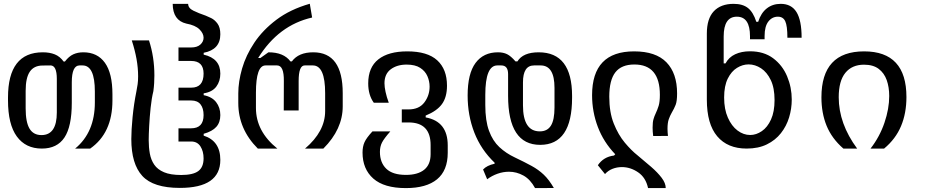

<svg xmlns="http://www.w3.org/2000/svg" viewBox="-20 -780 4856 1008"><path d="M199.7 0Q114.7 0 68.4 -63.5Q22 -127 22 -253.4V-268.1Q22 -505.4 204.6 -505.4Q240.7 -505.4 267.6 -494.6Q294.4 -483.9 314 -457H320.8Q341.8 -484.4 365 -494.9Q388.2 -505.4 417.5 -505.4Q491.2 -505.4 530.8 -450.4Q570.3 -395.5 570.3 -285.2V-252.4Q570.3 -81.5 453.6 0H374.5Q478 -85 478 -242.2V-299.3Q478 -436.5 413.6 -436.5H397.5Q356.9 -436.5 356.9 -347.7V-240.2Q356.9 -116.2 318.4 -58.1Q279.8 0 199.7 0ZM197.8 -70.8Q278.3 -70.8 278.3 -189.5V-365.7Q278.3 -436.5 245.1 -436.5L202.6 -436Q158.2 -435.5 136.5 -403.6Q114.7 -371.6 114.7 -303.2V-210.9Q114.7 -138.7 135 -104.7Q155.3 -70.8 197.8 -70.8Z M924.3 206.5Q784.7 206.5 727.1 143.6Q669.4 80.6 669.4 -49.8Q669.4 -96.2 676 -164.8Q682.6 -233.4 696.3 -301.3Q700.2 -320.8 702.6 -337.9Q705.1 -355 705.1 -379.4Q705.1 -423.8 696.8 -470Q688.5 -516.1 671.9 -567.9H762.2Q790.5 -481 790.5 -383.8Q790.5 -364.3 789.3 -343.5Q788.1 -322.8 785.2 -301.3Q775.9 -263.7 770.8 -214.4Q765.6 -165 763.2 -118.7Q760.7 -72.3 760.7 -43.9Q760.7 -6.8 766.6 26.1Q772.5 59.1 789.8 84.5Q807.1 109.9 841.1 124.3Q875 138.7 931.2 138.7Q993.2 138.7 1021 118.2Q1048.8 97.7 1048.8 51.3Q1048.8 14.6 1032.5 -11.2Q1016.1 -37.1 983.4 -37.1H917V-106.4H983.4Q1048.8 -106.4 1048.8 -175.8Q1048.8 -211.9 1032.7 -232.2Q1016.6 -252.4 984.4 -252.4H917V-319.8H984.4Q1048.8 -319.8 1048.8 -393.6Q1048.8 -460 983.4 -460H917V-530.8H983.4Q1015.1 -530.8 1032 -546.1Q1048.8 -561.5 1048.8 -582Q1048.8 -604.5 1027.1 -626Q1005.4 -647.5 958 -656.2Q887.2 -672.9 886.7 -759.8H967.8Q967.8 -737.3 995.4 -723.9Q1022.9 -710.4 1060.1 -697.8Q1070.8 -693.8 1089.1 -684.8Q1107.4 -675.8 1122.1 -655.8Q1136.7 -635.7 1136.7 -600.1Q1136.7 -519.5 1049.3 -502.9V-493.2Q1136.7 -473.1 1136.7 -393.6Q1136.7 -353.5 1115.5 -325.2Q1094.2 -296.9 1049.3 -290V-280.3Q1092.8 -272 1114.7 -243.7Q1136.7 -215.3 1136.7 -175.8Q1136.7 -137.7 1115.7 -114Q1094.7 -90.3 1049.3 -77.6V-67.9Q1136.7 -40 1136.7 59.6Q1136.7 206.5 924.3 206.5Z M1333.5 0Q1231 -102.5 1231 -239.3V-289.6Q1231 -351.1 1251 -420.4Q1271 -489.7 1315.4 -556.2Q1359.9 -622.6 1431.4 -676.5Q1502.9 -730.5 1606.4 -760.3L1618.7 -688Q1441.9 -647.9 1335.4 -475.6H1347.2L1389.2 -505.4Q1469.7 -505.4 1504.9 -457.5H1512.2Q1547.4 -505.4 1624.5 -505.4Q1779.3 -505.4 1779.3 -291V-221.7Q1779.3 -101.6 1677.7 0H1581.5Q1687 -89.8 1687 -196.8V-291Q1687 -436.5 1622.6 -436.5H1579.6Q1547.9 -436.5 1547.9 -355V-200.2H1469.7L1470.2 -355Q1471.2 -436.5 1434.6 -436.5H1374Q1323.7 -436.5 1323.7 -293.5V-212.9Q1323.7 -90.3 1436 0Z M2110.8 207.5Q1996.6 207.5 1939.9 157.5Q1883.3 107.4 1883.3 21Q1883.3 -10.3 1893.6 -33.2Q1903.8 -56.2 1935.5 -90.3H2029.3Q1996.1 -52.7 1985.4 -31.5Q1974.6 -10.3 1974.6 17.6Q1974.6 73.7 2008.1 106Q2041.5 138.2 2111.3 138.2Q2173.3 138.2 2207 111.1Q2240.7 84 2240.7 29.3V-18.6Q2240.7 -137.2 2125 -137.2H2089.4V-205.6H2125Q2180.2 -205.6 2207.8 -242.2Q2235.4 -278.8 2235.4 -325.2Q2235.4 -353.5 2223.9 -380.1Q2212.4 -406.7 2186 -423.8Q2159.7 -440.9 2114.7 -440.9Q2064.5 -440.9 2031.5 -416.3Q1998.5 -391.6 1998.5 -342.8Q1998.5 -323.7 2004.2 -297.4Q2009.8 -271 2021 -240.7H1942.4Q1913.1 -281.2 1913.1 -342.3Q1913.1 -426.3 1966.3 -468.3Q2019.5 -510.3 2118.2 -510.3Q2224.1 -510.3 2275.4 -463.4Q2326.7 -416.5 2326.7 -330.1Q2326.7 -270 2300.3 -233.6Q2273.9 -197.3 2214.8 -173.3V-163.6Q2330.6 -142.6 2330.6 -16.6V22Q2330.6 115.2 2274.4 161.4Q2218.3 207.5 2110.8 207.5Z M2789.1 207.5Q2764.2 161.6 2728 141.6Q2691.9 121.6 2652.3 121.6Q2621.6 121.6 2592 132.1Q2562.5 142.6 2537.6 161.1L2516.1 109.9Q2536.1 88.4 2576.7 79.6V74.2Q2505.4 6.3 2470.2 -84Q2435.1 -174.3 2435.1 -278.8Q2435.1 -393.6 2476.6 -449.5Q2518.1 -505.4 2594.2 -505.4Q2622.1 -505.4 2642.1 -495.6Q2662.1 -485.8 2686.5 -457.5H2696.3Q2725.6 -505.4 2808.1 -505.4Q2983.4 -505.4 2983.4 -276.4V-266.6Q2983.4 -19.5 2815.9 -19.5Q2647.5 -19.5 2647.5 -276.9V-391.1Q2647.5 -436.5 2611.8 -436.5H2590.8Q2527.8 -436.5 2527.8 -282.2V-229Q2527.8 -146 2547.4 -93Q2566.9 -40 2601.8 -7.6Q2636.7 24.9 2682.6 46.4Q2734.9 71.3 2771 91.1Q2807.1 110.8 2834.7 137Q2862.3 163.1 2887.7 207ZM2814 -90.3Q2853.5 -90.3 2872.3 -120.4Q2891.1 -150.4 2891.1 -215.3V-318.8Q2891.1 -436.5 2818.4 -436.5H2783.7Q2725.6 -436.5 2725.6 -347.7V-227.1Q2725.6 -90.3 2814 -90.3Z M3382.3 207.5Q3370.6 152.3 3330.3 124.8Q3290 97.2 3245.1 97.2Q3219.2 97.2 3196 106.2Q3172.9 115.2 3156.2 133.8L3118.7 87.4Q3148.9 43 3203.6 36.6L3210 29.8Q3148.9 -33.7 3118.7 -113.5Q3088.4 -193.4 3088.4 -280.3Q3088.4 -510.3 3309.1 -510.3Q3422.9 -510.3 3478.8 -452.9Q3534.7 -395.5 3534.7 -289.6Q3534.7 -249 3527.3 -230Q3520 -210.9 3505.9 -187Q3498 -173.3 3491.2 -154.5Q3484.4 -135.7 3484.4 -103.5Q3484.4 -93.8 3485.1 -85Q3485.8 -76.2 3486.8 -66.4L3409.2 -65.9Q3406.2 -89.4 3406.2 -109.9Q3406.2 -138.7 3410.9 -154.5Q3415.5 -170.4 3421.9 -183.6Q3431.6 -204.1 3438 -224.9Q3444.3 -245.6 3444.3 -282.2Q3444.3 -441.4 3310.5 -441.4Q3242.7 -441.4 3210.7 -400.4Q3178.7 -359.4 3178.7 -272.5Q3178.7 -190.4 3202.4 -131.1Q3226.1 -71.8 3260.3 -31Q3294.4 9.8 3327.1 35.6Q3364.3 66.4 3398.2 95.7Q3432.1 125 3453.6 153.3Q3475.1 181.6 3475.1 207.5Z M3899.9 0Q3799.8 0 3745.4 -64.5Q3690.9 -128.9 3690.9 -257.3V-603.5Q3690.9 -682.1 3727.5 -720.9Q3764.2 -759.8 3831.5 -759.8Q3879.4 -759.8 3907 -737.8Q3934.6 -715.8 3950.7 -665.5H3960.4Q3975.1 -711.9 4005.6 -735.8Q4036.1 -759.8 4078.6 -759.8Q4134.8 -759.8 4161.6 -716.6Q4188.5 -673.3 4188.5 -582H4113.8Q4113.8 -644.5 4102.5 -668.5Q4091.3 -692.4 4064 -692.4Q4033.7 -692.4 4013.9 -667Q3994.1 -641.6 3994.1 -590.8V-573.7H3917.5V-589.8Q3917.5 -692.4 3848.6 -692.4Q3779.3 -692.4 3779.3 -588.4V-447.3H3789.1Q3806.2 -479.5 3839.6 -495.1Q3873 -510.7 3917.5 -510.7Q3990.2 -510.7 4039.1 -474.1Q4087.9 -437.5 4112.3 -379.4Q4136.7 -321.3 4136.7 -257.3Q4136.7 -209.5 4122.8 -163.6Q4108.9 -117.7 4079.8 -80.8Q4050.8 -43.9 4006.1 -22Q3961.4 0 3899.9 0ZM4046.4 -254.9Q4046.4 -318.4 4026.6 -359.6Q4006.8 -400.9 3975.6 -421.4Q3944.3 -441.9 3910.2 -441.9Q3878.9 -441.9 3849.4 -423.8Q3819.8 -405.8 3800.8 -367.4Q3781.7 -329.1 3781.7 -268.1Q3781.7 -206.5 3801.3 -162.4Q3820.8 -118.2 3852.1 -94.7Q3883.3 -71.3 3918.5 -71.3Q3950.2 -71.3 3979.7 -91.6Q4009.3 -111.8 4027.8 -152.6Q4046.4 -193.4 4046.4 -254.9Z M4407.7 0Q4347.2 -52.7 4319.8 -119.4Q4292.5 -186 4292.5 -269Q4292.5 -510.3 4516.6 -510.3Q4738.8 -510.3 4738.8 -270.5Q4738.8 -185.5 4710.4 -117.9Q4682.1 -50.3 4621.6 0H4550.3Q4598.1 -61.5 4623.3 -135.3Q4648.4 -209 4648.4 -275.9Q4648.4 -322.3 4635.3 -359.4Q4622.1 -396.5 4593 -418.5Q4564 -440.4 4516.1 -440.4Q4453.1 -440.4 4418.2 -397.7Q4383.3 -355 4383.3 -269.5Q4383.3 -130.9 4480 0Z"/></svg>

Font: Vazir Code Hack
Style: Code-Hack
Weight: 400
Foundry: DejaVu fonts team - Redesigned by Saber Rastikerdar
Version: Version 1.1.2